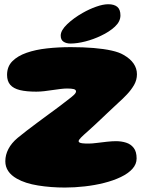

<svg xmlns="http://www.w3.org/2000/svg" viewBox="-20 -832 696 884"><path d="M279 31.5Q214.5 31.5 155.2 22Q96 12.5 57.5 -9.5Q31 -24.5 17.8 -44.5Q4.5 -64.5 4.5 -89.5Q4.5 -119 18.8 -146.2Q33 -173.5 61 -197Q79 -212 102.5 -230Q126 -248 151.8 -267.2Q177.5 -286.5 203.2 -305.2Q229 -324 251.8 -341Q274.5 -358 291.5 -371.5Q311 -386 320.5 -395.2Q330 -404.5 330 -411Q330 -419 319.5 -421.8Q309 -424.5 289 -424.5Q277 -424.5 259.8 -422.5Q242.5 -420.5 222.8 -417.5Q203 -414.5 183.5 -412.2Q164 -410 147 -410Q101.5 -410 71.8 -417.2Q42 -424.5 27.2 -441.5Q12.5 -458.5 12.5 -487Q12.5 -525.5 36.8 -550Q61 -574.5 102.5 -589Q144 -603.5 196.5 -609.2Q249 -615 306 -615Q364 -615 411.5 -611Q459 -607 493.8 -599.2Q528.5 -591.5 548.5 -579.5Q579.5 -562 595 -539.5Q610.5 -517 610.5 -490Q610.5 -464 597.5 -441.2Q584.5 -418.5 565 -397.8Q545.5 -377 524.5 -358.5Q514 -348.5 501 -336.5Q488 -324.5 473.8 -311Q459.5 -297.5 444.8 -283.5Q430 -269.5 415.5 -256Q401 -242.5 387 -230Q363 -209 352.5 -198.2Q342 -187.5 342 -182Q342 -178.5 345.8 -176Q349.5 -173.5 359.8 -172.2Q370 -171 388.5 -171Q403.5 -171 426.5 -174Q449.5 -177 473 -179.5Q496.5 -182 514 -182Q539 -182 560.5 -175.2Q582 -168.5 595.5 -151.2Q609 -134 609 -102.5Q609 -76 589.5 -54.5Q570 -33 536 -16.8Q502 -0.5 459.2 10.2Q416.5 21 370 26.2Q323.5 31.5 279 31.5ZM304.5 -631.5Q285.5 -631.5 272.5 -640Q259.5 -648.5 259.5 -668Q259.5 -692 289.2 -720.5Q319 -749 360.5 -772.5Q391 -790 422.8 -801.2Q454.5 -812.5 478.5 -812.5Q505.5 -812.5 520 -800.5Q534.5 -788.5 534.5 -761Q534.5 -733 509 -709.2Q483.5 -685.5 445 -667.5Q411 -651 373 -641.2Q335 -631.5 304.5 -631.5Z"/></svg>

Font: Gluten Thin ExtraBold
Style: Regular
Weight: 800
Version: Version 1.300